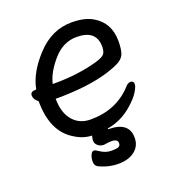

<svg xmlns="http://www.w3.org/2000/svg" viewBox="-125 -590 793 874"><g transform="rotate(-20 271.5 -153.0)"><path d="M154.8 -257.8Q266.1 -257.8 359.9 -284.2Q394 -293.9 403.6 -305.4Q413.1 -316.9 413.1 -340.8Q413.1 -421.9 317.9 -421.9Q252 -421.9 203.4 -366Q154.8 -310.1 143.1 -257.8ZM206.1 163.1Q192.9 154.8 192.9 136.2Q192.9 120.1 199 105.5Q205.1 90.8 214.8 90.8Q222.2 90.8 234.9 100.1Q262.2 119.1 290 119.1Q317.9 119.1 326.4 114.5Q335 109.9 335 98.1Q335 78.1 304.2 78.1Q291 78.1 268.1 82Q250 82 238.5 71.5Q227.1 61 227.1 47.9Q227.1 40 231 23.9Q189 22.9 148.9 -2.9Q56.2 -58.1 56.2 -206.1Q35.2 -222.2 35.2 -241Q35.2 -259.8 60.1 -259.8H64Q78.1 -336.9 150.6 -414.6Q223.1 -492.2 318.8 -492.2Q382.8 -492.2 420.9 -469.2Q491.2 -428.2 491.2 -339.8Q491.2 -305.2 485.1 -283.7Q479 -262.2 458 -249Q437 -235.8 391.1 -221.2Q290 -189.9 132.8 -189.9Q132.8 -123 164.8 -85Q196.8 -46.9 251 -46.9Q374 -46.9 451.2 -128.9Q464.8 -146 478 -146Q494.1 -146 494.1 -129.9Q494.1 -117.2 479 -93Q463.9 -68.8 433.1 -42Q379.9 5.9 310.1 18.1L309.1 22H310.1Q410.2 22 410.2 99.1Q410.2 139.2 380.1 162.6Q350.1 186 301 186Q252 186 206.1 163.1Z"/></g></svg>

Font: LXGW WenKai Screen
Style: Regular
Weight: 400
Designer: LXGW / Fontworks Inc.
Foundry: LXGW / Fontworks Inc.
Version: Version 1.510;January 18,2025